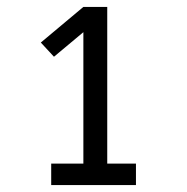

<svg xmlns="http://www.w3.org/2000/svg" viewBox="-20 -858 540 555"><path d="M373 -323H128V-385H221V-765L136 -694L98 -735L221 -838H290V-385H373Z"/></svg>

Font: Huly
Style: Regular
Weight: 400
Designer: Belleve Invis
Foundry: Belleve Invis
Version: Version 33.2.5; ttfautohint (v1.8.4)